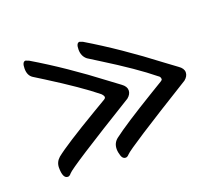

<svg xmlns="http://www.w3.org/2000/svg" viewBox="-88 -597 867 745"><g transform="rotate(-20 345.5 -224.5)"><path d="M93 3Q86 12 79 12Q58 12 58 -33Q58 -56 76 -72Q118 -106 263 -192L312 -221Q319 -225 319 -230Q319 -236 310 -245Q247 -296 123 -374L83 -399Q64 -411 64 -439.5Q64 -468 78 -468L91 -463Q219 -387 354 -284L397 -252Q415 -239 415 -223Q415 -207 399 -194Q110 -17 93 3ZM329 11Q322 19 315 19Q303 19 298 4Q293 -11 293 -24Q293 -49 312 -64Q360 -101 495 -183L543 -212Q550 -216 550 -220Q550 -230 541 -235Q475 -289 348 -368L305 -395Q286 -410 286 -437.5Q286 -465 300 -465L313 -460Q442 -383 582 -276L628 -242Q647 -229 647 -213Q647 -197 631 -184Q347 -9 329 11Z"/></g></svg>

Font: Aladin
Style: Regular
Weight: 400
Designer: Angel Koziupa and Alejandro Paul
Foundry: Angel Koziupa and Alejandro Paul
Version: Version 1.000